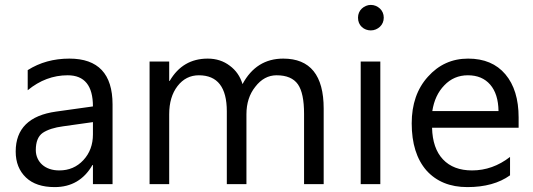

<svg xmlns="http://www.w3.org/2000/svg" viewBox="-20 -751 2175 783"><path d="M439 0H359V-78H357Q305 12 203 12Q127 12 86 -27Q44 -67 44 -133Q44 -273 209 -296L359 -317Q359 -444 256 -444Q167 -444 93 -383V-465Q167 -512 263 -512Q439 -512 439 -325ZM359 -253 238 -236Q184 -229 154 -209Q126 -189 126 -139Q126 -121 133 -105.5Q140 -90 152.5 -79Q165 -68 182.5 -62Q200 -56 222 -56Q281 -56 320 -98Q359 -140 359 -203Z M1300 0H1220V-287Q1220 -371 1195 -407Q1169 -444 1108 -444Q1057 -444 1021 -397Q985 -352 985 -285V0H905V-297Q905 -444 791 -444Q738 -444 704 -400Q670 -356 670 -285V0H590V-500H670V-421H672Q725 -512 827 -512Q879 -512 917 -483Q955 -455 969 -408Q1025 -512 1135 -512Q1300 -512 1300 -308Z M1492 -627Q1482 -627 1472.5 -630.5Q1463 -634 1455.5 -641Q1448 -648 1444 -657.5Q1440 -667 1440 -679Q1440 -690 1444 -699.5Q1448 -709 1455.5 -716Q1463 -723 1472.5 -727Q1482 -731 1492 -731Q1503 -731 1512.5 -727Q1522 -723 1529.5 -716Q1537 -709 1541 -699.5Q1545 -690 1545 -679Q1545 -668 1541 -658.5Q1537 -649 1529.5 -642Q1522 -635 1512.5 -631Q1503 -627 1492 -627ZM1531 0H1451V-500H1531Z M2095 -230H1742Q1744 -146 1786.5 -101Q1829 -56 1905 -56Q1989 -56 2060 -111V-36Q1993 12 1886 12Q1780 12 1719 -56Q1659 -125 1659 -248Q1659 -365 1725 -438Q1791 -512 1889 -512Q1987 -512 2041 -448Q2095 -384 2095 -272ZM2013 -298Q2012 -368 1979 -406Q1946 -444 1888 -444Q1831 -444 1792 -403Q1753 -363 1743 -298Z"/></svg>

Font: A_ThatdaokhamC
Style: Regular
Weight: 400
Designer: Rangsiwut Chaisin
Foundry: Rangsiwut Chaisin
Version: Version 1.000